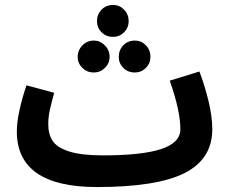

<svg xmlns="http://www.w3.org/2000/svg" viewBox="-20 -735 928 776"><path d="M838 -213Q838 -92 726 -35.5Q614 21 372 21Q48 21 48 -204Q48 -242 59.5 -293Q71 -344 87 -390L199 -360Q188 -320 181.5 -291Q175 -262 175 -233Q175 -193 192.5 -166Q210 -139 259 -123Q308 -107 397 -107Q553 -107 631 -132.5Q709 -158 709 -213Q709 -287 666 -409L786 -446Q808 -388 823 -325.5Q838 -263 838 -213ZM372 -650Q372 -677 390.5 -696Q409 -715 437 -715Q463 -715 481.5 -696Q500 -677 500 -650Q500 -623 481.5 -604.5Q463 -586 437 -586Q409 -586 390.5 -604.5Q372 -623 372 -650ZM294 -505Q294 -532 313 -551.5Q332 -571 359 -571Q385 -571 404 -551.5Q423 -532 423 -505Q423 -479 404 -460.5Q385 -442 359 -442Q332 -442 313 -460.5Q294 -479 294 -505ZM460 -505Q460 -533 478.5 -552Q497 -571 525 -571Q551 -571 569.5 -552Q588 -533 588 -505Q588 -479 569.5 -460.5Q551 -442 525 -442Q497 -442 478.5 -460.5Q460 -479 460 -505Z"/></svg>

Font: Noto Sans Arabic Cond
Style: Bold
Weight: 700
Width: 3
Designer: Nadine Chahine
Foundry: Monotype Imaging Inc.
Version: Version 1.001